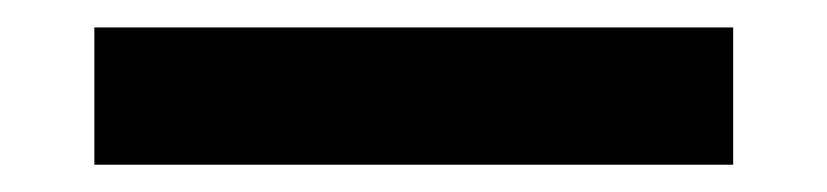

<svg xmlns="http://www.w3.org/2000/svg" viewBox="-20 -20 603 140"><path d="M48.8 0V100.1H514.6V0Z"/></svg>

Font: Estedad SemiBold
Style: Regular
Weight: 600
Designer: Amin Abedi
Version: Version 7.3